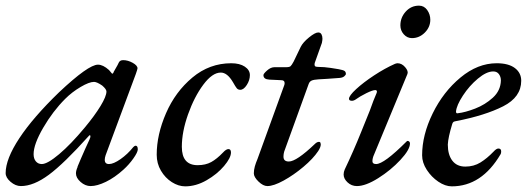

<svg xmlns="http://www.w3.org/2000/svg" viewBox="-32 -645 1866 680"><path d="M-12 -32Q-12 -82 36.5 -155.5Q85 -229 177 -318Q281 -416 315 -416Q333 -416 354 -397L365 -384Q369 -384 371 -391Q389 -422 388 -422Q392 -432 404 -432Q421 -432 438 -422.5Q455 -413 455 -403Q455 -400 449 -383L342 -95Q339 -86 339 -79Q339 -64 354 -64Q370 -64 395 -81.5Q420 -99 440 -124Q445 -129 448 -129Q456 -129 456 -116Q456 -106 440.5 -84Q425 -62 405 -44Q374 -16 343 -1Q312 14 289 14Q270 14 253.5 -0.5Q237 -15 237 -31Q237 -41 243 -54Q239 -47 254.5 -83Q270 -119 285 -151Q289 -159 288 -164Q287 -169 282 -163Q195 -66 141 -26Q87 14 42 14Q23 14 5.5 -1Q-12 -16 -12 -32ZM268 -193Q303 -235 324 -269.5Q345 -304 345 -321Q345 -329 330 -342Q311 -355 301 -355Q284 -355 253.5 -337Q223 -319 199 -295Q155 -251 121 -192.5Q87 -134 87 -99Q87 -83 95 -73.5Q103 -64 116 -64Q136 -64 177.5 -99Q219 -134 268 -193Z M523 -97Q523 -168 556 -244Q589 -320 649.5 -370.5Q710 -421 787 -421Q817 -421 835 -409Q853 -397 853 -379Q853 -361 842 -344Q831 -327 819 -327Q811 -327 806.5 -332.5Q802 -338 793 -354Q773 -388 750 -388Q720 -388 688 -345Q656 -302 634 -240Q612 -178 612 -125Q612 -60 668 -60Q696 -60 716 -71Q736 -82 758 -105Q769 -117 777 -117Q786 -117 786 -105Q786 -86 761.5 -57Q737 -28 699.5 -6.5Q662 15 624 15Q600 15 576.5 0Q553 -15 538 -40.5Q523 -66 523 -97Z M867 -31Q867 -43 870.5 -55.5Q874 -68 880 -82L975 -344Q976 -347 976 -351Q976 -361 964 -361L922 -363Q901 -364 901 -379Q901 -384 914 -395.5Q927 -407 940 -407H981Q993 -407 997 -410.5Q1001 -414 1008 -427L1033 -479Q1041 -495 1062.5 -512.5Q1084 -530 1095 -530Q1103 -530 1106.5 -523.5Q1110 -517 1110 -508Q1110 -503 1108 -493L1083 -423Q1082 -420 1082 -416Q1082 -411 1085.5 -409.5Q1089 -408 1096 -408Q1116 -408 1139 -404.5Q1162 -401 1167 -400Q1184 -397 1188.5 -393.5Q1193 -390 1193 -383Q1193 -380 1187.5 -375Q1182 -370 1171 -369Q1119 -365 1096 -364Q1079 -363 1071.5 -359.5Q1064 -356 1061 -347L977 -115Q972 -103 972 -90Q972 -73 991 -73Q1018 -73 1083 -135Q1090 -142 1096.5 -142.5Q1103 -143 1103 -138Q1104 -137 1104 -133Q1104 -124 1095 -110Q1077 -83 1042.5 -54Q1008 -25 972.5 -5.5Q937 14 915 14Q900 14 883.5 -2Q867 -18 867 -31Z M1185 -27Q1185 -36 1189 -45Q1220 -110 1246.5 -176Q1273 -242 1278 -254Q1291 -291 1302 -316L1303 -320Q1303 -326 1297 -326Q1288 -326 1265.5 -315Q1243 -304 1225 -291Q1219 -288 1215 -288Q1204 -288 1204 -295Q1204 -306 1229.5 -329.5Q1255 -353 1293 -378Q1331 -403 1367 -419Q1373 -421 1376 -421Q1391 -421 1403 -407Q1415 -393 1411 -383L1293 -98Q1287 -85 1287 -74Q1287 -64 1300 -64Q1328 -64 1407 -143Q1410 -146 1411 -146Q1415 -146 1417.5 -143.5Q1420 -141 1420 -137Q1420 -115 1386 -78.5Q1352 -42 1307.5 -14Q1263 14 1232 14Q1213 14 1199 1Q1185 -12 1185 -27ZM1386 -555Q1386 -583 1405 -604Q1424 -625 1452 -625Q1470 -625 1481 -609.5Q1492 -594 1492 -575Q1492 -549 1472.5 -529.5Q1453 -510 1427 -510Q1410 -510 1398 -523.5Q1386 -537 1386 -555Z M1463 -95Q1463 -167 1500.5 -243.5Q1538 -320 1599 -370.5Q1660 -421 1727 -421Q1769 -421 1791.5 -404Q1814 -387 1814 -359Q1814 -301 1750 -268.5Q1686 -236 1583 -216Q1577 -215 1574.5 -213.5Q1572 -212 1570 -207Q1555 -158 1554 -133Q1554 -97 1570 -76Q1586 -55 1616 -55Q1646 -55 1669.5 -69.5Q1693 -84 1716 -108Q1726 -119 1733 -119Q1743 -119 1743 -109Q1743 -102 1741 -99Q1674 15 1568 15Q1545 15 1520.5 -1.5Q1496 -18 1479.5 -43.5Q1463 -69 1463 -95ZM1742 -360Q1742 -373 1735 -382.5Q1728 -392 1715 -392Q1691 -392 1660.5 -366.5Q1630 -341 1607.5 -306.5Q1585 -272 1583 -250Q1583 -242 1590 -244Q1616 -247 1651 -260.5Q1686 -274 1713.5 -299Q1741 -324 1742 -360Z"/></svg>

Font: EB Garamond Medium
Style: Italic
Weight: 500
Italic angle: -17.2°
Designer: Georg Duffner and Octavio Pardo
Foundry: Georg Duffner
Version: Version 1.000